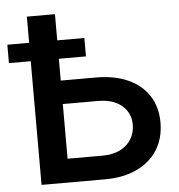

<svg xmlns="http://www.w3.org/2000/svg" viewBox="-78 -777 769 827"><g transform="rotate(-5 306.5 -364.0)"><path d="M150.9 -440.4H341.8Q422.9 -440.4 481.2 -413.8Q539.6 -387.2 570.8 -338.4Q602.1 -289.6 602.1 -223.1Q602.1 -155.8 570.8 -105.7Q539.6 -55.7 481.2 -27.8Q422.9 0 341.8 0H68.4V-727.5H189.9V-102.5H341.3Q385.7 -102.5 417.2 -118.4Q448.7 -134.3 465.6 -161.9Q482.4 -189.5 482.4 -224.1Q482.4 -274.9 445.1 -306.9Q407.7 -338.9 341.3 -338.9H150.9ZM-25.9 -534.7V-614.3H307.1V-534.7Z"/></g></svg>

Font: Inter Cardless Tabular Medium
Style: Regular
Weight: 500
Designer: Rasmus Andersson
Foundry: rsms
Version: Version 4.000;git-4fc901f